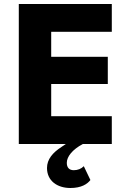

<svg xmlns="http://www.w3.org/2000/svg" viewBox="-20 -720 643 960"><path d="M74 -700V0H309C301 5 294 10 287 15C244 43 215 76 215 120C215 184 266 220 332 220C387 220 417 200 432 180L399 111C386 124 369 131 349 131C326 131 314 118 314 94C314 63 342 28 394 0H539V-139H236V-300H519V-436H236V-561H539V-700Z"/></svg>

Font: Jost
Style: Bold
Weight: 700
Version: Version 3.710